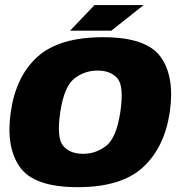

<svg xmlns="http://www.w3.org/2000/svg" viewBox="-20 -750 740 774"><path d="M293 4.5Q469.5 4.5 556.5 -75.8Q643.5 -156 664.5 -299Q685 -439.5 628.2 -519.8Q571.5 -600 395.5 -600Q218.5 -600 131.2 -521.2Q44 -442.5 23.5 -299Q3 -158.5 59.8 -77Q116.5 4.5 293 4.5ZM314.5 -130Q261.5 -130 234.5 -162.2Q207.5 -194.5 223 -298.5Q238.5 -401 279.5 -433.2Q320.5 -465.5 373.5 -465.5Q427 -465.5 453.8 -433.5Q480.5 -401.5 465 -298.5Q449.5 -195 408.5 -162.5Q367.5 -130 314.5 -130ZM262.5 -626.5H429L559 -729.5H361Z"/></svg>

Font: Anybody Thin ExtraBold
Style: Italic
Weight: 800
Italic angle: -10°
Version: Version 1.113;gftools[0.9.25]